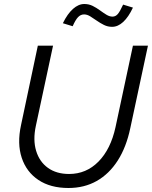

<svg xmlns="http://www.w3.org/2000/svg" viewBox="-20 -928 759 959"><path d="M322 11Q232 11 172 -29Q112 -69 88.5 -140Q65 -211 85 -303L169 -700H245L159 -299Q144 -229 160.5 -174.5Q177 -120 219.5 -89.5Q262 -59 325 -59Q411 -59 472 -121Q533 -183 557 -293L644 -700H719L631 -289Q611 -193 568 -126Q525 -59 463 -24Q401 11 322 11ZM343 -797 294 -812Q317 -859 344.5 -883.5Q372 -908 401 -908Q424 -908 443 -898.5Q462 -889 479 -876.5Q496 -864 511.5 -854.5Q527 -845 542 -845Q557 -845 568 -857.5Q579 -870 595 -905L644 -890Q622 -843 595.5 -818.5Q569 -794 540 -794Q518 -794 499 -803.5Q480 -813 463 -825Q446 -837 430.5 -846.5Q415 -856 400 -856Q383 -856 370 -842.5Q357 -829 343 -797Z"/></svg>

Font: Red Hat Text
Style: Italic
Weight: 400
Italic angle: -12°
Designer: Pentagram, MCKL
Foundry: Pentagram, MCKL
Version: Version 1.023